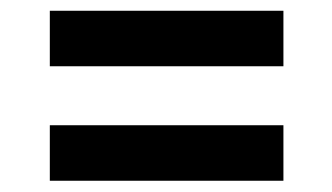

<svg xmlns="http://www.w3.org/2000/svg" viewBox="-20 -499 602 348"><path d="M70.3 -378.9V-479.5H493.7V-378.9ZM70.3 -171.4V-272H493.7V-171.4Z"/></svg>

Font: Heebo Medium
Style: Regular
Weight: 500
Designer: Oded Ezer
Foundry: Meir Sadan
Version: Version 2.001; ttfautohint (v1.5.14-ce02) -l 8 -r 50 -G 200 